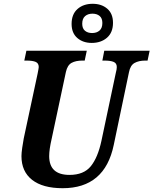

<svg xmlns="http://www.w3.org/2000/svg" viewBox="-20 -981 808 1011"><path d="M93 -159Q93 -175 97 -203Q101 -231 105 -252L178 -593Q184 -623 184 -628Q184 -648 168 -655Q152 -662 120 -662H108L119 -714H437L426 -662H414Q379 -662 357 -650Q335 -638 327 -602L252 -250Q239 -194 239 -159Q239 -60 346 -60Q421 -60 458 -105.5Q495 -151 514 -239L590 -598Q595 -616 595 -628Q595 -648 578.5 -655Q562 -662 530 -662H519L529 -714H768L757 -662H745Q711 -662 688.5 -649.5Q666 -637 659 -600L579 -218Q532 10 310 10Q205 10 149 -34Q93 -78 93 -159ZM357 -855Q357 -906 388 -933.5Q419 -961 468 -961Q515 -961 545 -935Q575 -909 575 -861Q575 -810 543.5 -782.5Q512 -755 463 -755Q417 -755 387 -781Q357 -807 357 -855ZM519 -860Q519 -885 504.5 -897Q490 -909 467 -909Q443 -909 428 -896Q413 -883 413 -856Q413 -831 427.5 -819Q442 -807 465 -807Q489 -807 504 -820Q519 -833 519 -860Z"/></svg>

Font: Noto Serif Narrow
Style: Bold Italic
Weight: 700
Width: 4
Italic angle: -12°
Designer: Monotype Design Team
Foundry: Monotype Imaging Inc.
Version: Version 1.001